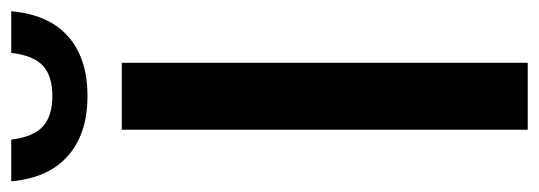

<svg xmlns="http://www.w3.org/2000/svg" viewBox="-368 -646 982 350"><g transform="rotate(-90 123.0 -471.0)"><path d="M61.5 0V-740H183.5V0ZM123 -802.5Q54.5 -802.5 14 -838Q-26.5 -873.5 -32.5 -941.5H43.5Q48.5 -901 67.5 -883.8Q86.5 -866.5 123 -866.5Q159.5 -866.5 178.2 -883.8Q197 -901 201.5 -941.5H277.5Q271.5 -873 231.5 -837.8Q191.5 -802.5 123 -802.5Z"/></g></svg>

Font: Encode Sans Condensed Condensed SemiBold
Style: Regular
Weight: 600
Width: 3
Designer: Multiple Designers
Foundry: Impallari Type
Version: Version 3.000; ttfautohint (v1.8.3) -l 8 -r 50 -G 200 -x 14 